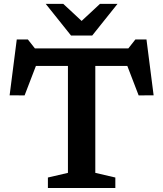

<svg xmlns="http://www.w3.org/2000/svg" viewBox="-20 -948 823 968"><path d="M322.5 -673H460.5V-76.5L561.5 -53V0H221.5V-53L322.5 -76.5ZM647.5 -615.5H135.5L172 -644L104 -467L28.5 -467.5L64.5 -749H120.5L167 -690L102 -704H680.5L616 -690L662.5 -749H718.5L754.5 -467.5L679 -467L611 -644ZM406.5 -828.5H376.5L484 -928.5H572.5L445 -769H338L210.5 -928.5H299Z"/></svg>

Font: Newsreader 7pt Medium
Style: Regular
Weight: 500
Designer: Hugues Gentile
Foundry: Production Type
Version: Version 1.003